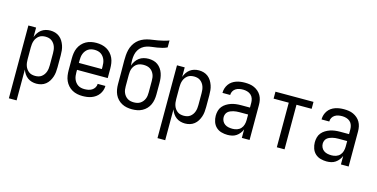

<svg xmlns="http://www.w3.org/2000/svg" viewBox="-88 -1196 3676 1872"><g transform="rotate(15 1750.0 -260.0)"><path d="M64 215V-520H142V-424Q150 -447 163.5 -467Q177 -487 196 -501Q215 -515 238 -521.5Q261 -528 285 -528Q310 -528 334 -521Q358 -514 377.5 -498.5Q397 -483 410 -462Q423 -441 431 -417.5Q439 -394 441.5 -369.5Q444 -345 444 -320V-200Q444 -175 441.5 -150.5Q439 -126 431 -102.5Q423 -79 410 -58Q397 -37 377.5 -21.5Q358 -6 334 1Q310 8 285 8Q261 8 238 1.5Q215 -5 196 -19Q177 -33 163.5 -53Q150 -73 142 -96V215ZM254 -62Q271 -62 287.5 -66Q304 -70 317.5 -80Q331 -90 341 -104Q351 -118 356.5 -134Q362 -150 364 -166.5Q366 -183 366 -200V-320Q366 -337 364 -353.5Q362 -370 356.5 -386Q351 -402 341 -416Q331 -430 317.5 -440Q304 -450 287.5 -454Q271 -458 254 -458Q237 -458 220.5 -454Q204 -450 190.5 -440Q177 -430 167 -416Q157 -402 151.5 -386Q146 -370 144 -353.5Q142 -337 142 -320V-200Q142 -183 144 -166.5Q146 -150 151.5 -134Q157 -118 167 -104Q177 -90 190.5 -80Q204 -70 220.5 -66Q237 -62 254 -62Z M750 8Q723 8 696.5 2.5Q670 -3 646.5 -16Q623 -29 604.5 -49.5Q586 -70 575 -94.5Q564 -119 560 -146Q556 -173 556 -200V-320Q556 -347 560 -374Q564 -401 575 -425.5Q586 -450 604.5 -470.5Q623 -491 646.5 -504Q670 -517 696.5 -522.5Q723 -528 750 -528Q777 -528 803.5 -522.5Q830 -517 853.5 -504Q877 -491 895.5 -470.5Q914 -450 925 -425.5Q936 -401 940 -374Q944 -347 944 -320V-225H634V-200Q634 -183 636 -166Q638 -149 644 -133Q650 -117 660.5 -103Q671 -89 685 -79.5Q699 -70 716 -66Q733 -62 750 -62Q770 -62 789.5 -65.5Q809 -69 826 -79.5Q843 -90 853.5 -107.5Q864 -125 864 -145H942Q942 -122 934.5 -100Q927 -78 913.5 -59.5Q900 -41 881 -27.5Q862 -14 840.5 -6Q819 2 796 5Q773 8 750 8ZM866 -295V-320Q866 -337 864 -354Q862 -371 856 -387Q850 -403 839.5 -417Q829 -431 815 -440.5Q801 -450 784 -454Q767 -458 750 -458Q733 -458 716 -454Q699 -450 685 -440.5Q671 -431 660.5 -417Q650 -403 644 -387Q638 -371 636 -354Q634 -337 634 -320V-295Z M1250 8Q1223 8 1197 3Q1171 -2 1147.5 -14.5Q1124 -27 1105.5 -46.5Q1087 -66 1076 -90Q1065 -114 1060.5 -140.5Q1056 -167 1056 -193V-309Q1056 -339 1055.5 -369.5Q1055 -400 1055 -430Q1055 -457 1057 -485Q1059 -513 1065.5 -540Q1072 -567 1085.5 -591.5Q1099 -616 1118.5 -635.5Q1138 -655 1163 -668Q1188 -681 1215 -688Q1242 -695 1269.5 -698.5Q1297 -702 1324 -707Q1351 -712 1378 -718.5Q1405 -725 1431 -735V-665Q1408 -654 1383 -647.5Q1358 -641 1332.5 -637Q1307 -633 1281 -630Q1255 -627 1230.5 -619.5Q1206 -612 1185 -596Q1164 -580 1151 -557.5Q1138 -535 1133 -509.5Q1128 -484 1128 -458Q1128 -444 1129 -429.5Q1130 -415 1131 -401Q1139 -425 1153 -446Q1167 -467 1187 -482Q1207 -497 1231.5 -503.5Q1256 -510 1281 -510Q1306 -510 1330 -504Q1354 -498 1373.5 -484Q1393 -470 1407.5 -449.5Q1422 -429 1430 -405.5Q1438 -382 1441 -358Q1444 -334 1444 -309V-193Q1444 -167 1439.5 -140.5Q1435 -114 1424 -90Q1413 -66 1394.5 -46.5Q1376 -27 1352.5 -14.5Q1329 -2 1303 3Q1277 8 1250 8ZM1250 -62Q1267 -62 1283.5 -65.5Q1300 -69 1314 -78Q1328 -87 1338.5 -100Q1349 -113 1355.5 -128.5Q1362 -144 1364 -160.5Q1366 -177 1366 -193V-309Q1366 -326 1364 -342.5Q1362 -359 1355.5 -374.5Q1349 -390 1338.5 -403Q1328 -416 1314 -424.5Q1300 -433 1283.5 -436.5Q1267 -440 1250 -440Q1233 -440 1216.5 -436.5Q1200 -433 1186 -424.5Q1172 -416 1161.5 -403Q1151 -390 1144.5 -374.5Q1138 -359 1136 -342.5Q1134 -326 1134 -309V-193Q1134 -177 1136 -160.5Q1138 -144 1144.5 -128.5Q1151 -113 1161.5 -100Q1172 -87 1186 -78Q1200 -69 1216.5 -65.5Q1233 -62 1250 -62Z M1564 215V-520H1642V-424Q1650 -447 1663.5 -467Q1677 -487 1696 -501Q1715 -515 1738 -521.5Q1761 -528 1785 -528Q1810 -528 1834 -521Q1858 -514 1877.5 -498.5Q1897 -483 1910 -462Q1923 -441 1931 -417.5Q1939 -394 1941.5 -369.5Q1944 -345 1944 -320V-200Q1944 -175 1941.5 -150.5Q1939 -126 1931 -102.5Q1923 -79 1910 -58Q1897 -37 1877.5 -21.5Q1858 -6 1834 1Q1810 8 1785 8Q1761 8 1738 1.5Q1715 -5 1696 -19Q1677 -33 1663.5 -53Q1650 -73 1642 -96V215ZM1754 -62Q1771 -62 1787.5 -66Q1804 -70 1817.5 -80Q1831 -90 1841 -104Q1851 -118 1856.5 -134Q1862 -150 1864 -166.5Q1866 -183 1866 -200V-320Q1866 -337 1864 -353.5Q1862 -370 1856.5 -386Q1851 -402 1841 -416Q1831 -430 1817.5 -440Q1804 -450 1787.5 -454Q1771 -458 1754 -458Q1737 -458 1720.5 -454Q1704 -450 1690.5 -440Q1677 -430 1667 -416Q1657 -402 1651.5 -386Q1646 -370 1644 -353.5Q1642 -337 1642 -320V-200Q1642 -183 1644 -166.5Q1646 -150 1651.5 -134Q1657 -118 1667 -104Q1677 -90 1690.5 -80Q1704 -70 1720.5 -66Q1737 -62 1754 -62Z M2214 8Q2183 8 2152.5 -0.5Q2122 -9 2099.5 -30Q2077 -51 2066.5 -81.5Q2056 -112 2056 -143Q2056 -168 2062.5 -193Q2069 -218 2085 -237.5Q2101 -257 2123 -270.5Q2145 -284 2169 -292Q2193 -300 2218 -303Q2243 -306 2269 -306H2358V-355Q2358 -376 2351 -397Q2344 -418 2328 -432Q2312 -446 2291 -452Q2270 -458 2249 -458Q2230 -458 2211 -454.5Q2192 -451 2175.5 -440.5Q2159 -430 2149.5 -413Q2140 -396 2140 -377V-375H2062V-378Q2062 -401 2069 -422.5Q2076 -444 2089 -462.5Q2102 -481 2120.5 -494Q2139 -507 2160.5 -514.5Q2182 -522 2204 -525Q2226 -528 2249 -528Q2273 -528 2297 -524.5Q2321 -521 2343 -511Q2365 -501 2383.5 -485Q2402 -469 2414 -448Q2426 -427 2431 -403Q2436 -379 2436 -355V0H2358V-86Q2350 -65 2335.5 -46.5Q2321 -28 2302 -15Q2283 -2 2260 3Q2237 8 2214 8ZM2246 -62Q2269 -62 2291.5 -69.5Q2314 -77 2329.5 -94Q2345 -111 2351.5 -134Q2358 -157 2358 -180V-236H2269Q2254 -236 2239 -234.5Q2224 -233 2209.5 -229.5Q2195 -226 2181 -220Q2167 -214 2156 -204Q2145 -194 2139.5 -179.5Q2134 -165 2134 -150Q2134 -130 2143 -111.5Q2152 -93 2168.5 -81.5Q2185 -70 2205 -66Q2225 -62 2246 -62Z M2711 0V-450H2558V-520H2942V-450H2789V0Z M3214 8Q3183 8 3152.5 -0.5Q3122 -9 3099.5 -30Q3077 -51 3066.5 -81.5Q3056 -112 3056 -143Q3056 -168 3062.5 -193Q3069 -218 3085 -237.5Q3101 -257 3123 -270.5Q3145 -284 3169 -292Q3193 -300 3218 -303Q3243 -306 3269 -306H3358V-355Q3358 -376 3351 -397Q3344 -418 3328 -432Q3312 -446 3291 -452Q3270 -458 3249 -458Q3230 -458 3211 -454.5Q3192 -451 3175.5 -440.5Q3159 -430 3149.5 -413Q3140 -396 3140 -377V-375H3062V-378Q3062 -401 3069 -422.5Q3076 -444 3089 -462.5Q3102 -481 3120.5 -494Q3139 -507 3160.5 -514.5Q3182 -522 3204 -525Q3226 -528 3249 -528Q3273 -528 3297 -524.5Q3321 -521 3343 -511Q3365 -501 3383.5 -485Q3402 -469 3414 -448Q3426 -427 3431 -403Q3436 -379 3436 -355V0H3358V-86Q3350 -65 3335.5 -46.5Q3321 -28 3302 -15Q3283 -2 3260 3Q3237 8 3214 8ZM3246 -62Q3269 -62 3291.5 -69.5Q3314 -77 3329.5 -94Q3345 -111 3351.5 -134Q3358 -157 3358 -180V-236H3269Q3254 -236 3239 -234.5Q3224 -233 3209.5 -229.5Q3195 -226 3181 -220Q3167 -214 3156 -204Q3145 -194 3139.5 -179.5Q3134 -165 3134 -150Q3134 -130 3143 -111.5Q3152 -93 3168.5 -81.5Q3185 -70 3205 -66Q3225 -62 3246 -62Z"/></g></svg>

Font: Huly
Style: Regular
Weight: 400
Designer: Belleve Invis
Foundry: Belleve Invis
Version: Version 33.2.5; ttfautohint (v1.8.4)